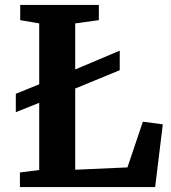

<svg xmlns="http://www.w3.org/2000/svg" viewBox="-20 -763 697 783"><path d="M139.9 -69.7V-667.6L62.4 -680.8V-743H383.1V-680.8L286.7 -667.6V-70.8L499.8 -80.3L562.6 -266.7L643.9 -255.8L612.7 0H61.2V-59.6ZM201.6 -444.2 227.7 -454.8 468.3 -556.4V-476.7L226.7 -377.3L201.6 -368.4L44.5 -305.4V-380.5Z"/></svg>

Font: Merriweather 7pt Light
Style: Regular
Weight: 300
Designer: Eben Sorkin
Foundry: Eben Sorkin
Version: Version 2.200;gftools[0.9.31]